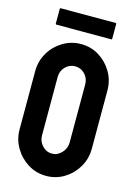

<svg xmlns="http://www.w3.org/2000/svg" viewBox="-129 -930 716 1009"><g transform="rotate(15 228.5 -425.5)"><path d="M225 10Q171 10 126.5 -17.5Q82 -45 55 -90.5Q28 -136 28 -191V-507Q28 -562 55 -607.5Q82 -653 127 -680Q172 -707 225 -707Q279 -707 323 -680Q367 -653 394 -607.5Q421 -562 421 -507V-191Q421 -136 394.5 -90.5Q368 -45 323.5 -17.5Q279 10 225 10ZM225 -111Q255 -111 277.5 -135.5Q300 -160 300 -191V-507Q300 -540 278.5 -563Q257 -586 225 -586Q194 -586 172 -563.5Q150 -541 150 -507V-191Q150 -158 172 -134.5Q194 -111 225 -111ZM72 -772Q68 -772 68 -776V-857Q68 -861 72 -861H371Q375 -861 375 -857V-776Q375 -772 371 -772Z"/></g></svg>

Font: AL Dynamic
Style: Regular
Weight: 400
Version: Version 1.000; ttfautohint (v1.8.2) -l 8 -r 50 -G 200 -x 14 